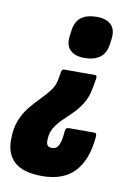

<svg xmlns="http://www.w3.org/2000/svg" viewBox="-92 -555 542 770"><g transform="rotate(10 179.0 -169.5)"><path d="M273 -272Q281 -272 280 -260L273 -220Q266 -181 249.5 -154.5Q233 -128 212.5 -108Q192 -88 173.5 -70Q155 -52 142.5 -31Q130 -10 130 21Q130 34 135.5 40Q141 46 153 46Q173 46 181.5 26Q190 6 192 -29Q193 -44 206 -44H309Q316 -44 318 -39.5Q320 -35 319 -27Q311 66 265.5 115Q220 164 133 164Q58 164 22 133Q-14 102 -14 43Q-14 -5 -0.5 -38Q13 -71 33 -95.5Q53 -120 74 -141Q95 -162 111.5 -184Q128 -206 132 -236L136 -260Q138 -272 148 -272ZM240 -503Q279 -503 298.5 -483.5Q318 -464 313 -426L310 -403Q304 -365 280.5 -348.5Q257 -332 218 -332Q179 -332 159.5 -352Q140 -372 146 -410L149 -434Q155 -471 178 -487Q201 -503 240 -503Z"/></g></svg>

Font: Sofia Sans Extra Condensed Black
Style: Italic
Weight: 900
Italic angle: -9°
Version: Version 4.100